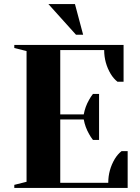

<svg xmlns="http://www.w3.org/2000/svg" viewBox="-20 -920 685 940"><path d="M50 -15 110 -30V-670L50 -685V-700H585V-520H555Q536 -535 522 -558Q490 -612 490 -675H275V-360H390Q397 -398 416 -431Q424 -446 435 -460H465V-235H435Q424 -249 416 -264Q397 -297 390 -335H275V-25H510Q510 -88 542 -142Q556 -165 575 -180H605V0H50ZM352 -750 217 -900H347L387 -750Z"/></svg>

Font: Yeseva One
Style: Regular
Weight: 400
Designer: Jovanny Lemonad
Foundry: Jovanny Lemonad
Version: Version 2.000